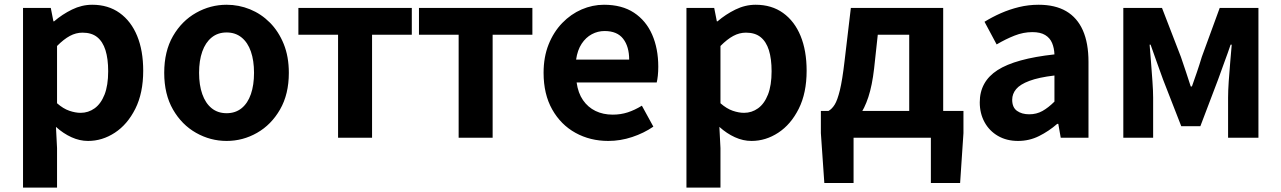

<svg xmlns="http://www.w3.org/2000/svg" viewBox="-20 -594 5525 828"><path d="M79.3 214.9V-559.8H199L210.4 -501.9H213.2Q248.3 -532.1 290.5 -552.8Q332.7 -573.5 377.8 -573.5Q446.7 -573.5 496 -538.1Q545.4 -502.6 571.5 -439.1Q597.6 -375.6 597.6 -288.9Q597.6 -192.9 563.6 -125Q529.5 -57.1 475.3 -21.7Q421.2 13.8 359.7 13.8Q323.5 13.8 288.4 -2.2Q253.2 -18.1 221.3 -46.8L226 44.4V214.9ZM327.6 -107.4Q361 -107.4 388.1 -126.9Q415.2 -146.4 430.9 -186.2Q446.5 -226.1 446.5 -286.6Q446.5 -340.3 434.9 -377.5Q423.2 -414.6 399.1 -433.9Q375.1 -453.2 335.8 -453.2Q307.5 -453.2 281.2 -439Q255 -424.9 226 -395.7V-148.7Q252.7 -125.3 279 -116.3Q305.2 -107.4 327.6 -107.4Z M957.3 13.8Q887.3 13.8 825.6 -21.1Q763.9 -55.9 726 -121.7Q688.2 -187.5 688.2 -279.9Q688.2 -372.8 726 -438.4Q763.9 -503.9 825.6 -538.7Q887.3 -573.5 957.3 -573.5Q1009.7 -573.5 1058.1 -553.9Q1106.4 -534.2 1144 -496.4Q1181.6 -458.5 1203.6 -404.2Q1225.6 -349.8 1225.6 -279.9Q1225.6 -187.5 1187.6 -121.7Q1149.7 -55.9 1088.5 -21.1Q1027.3 13.8 957.3 13.8ZM957.3 -105.8Q995.3 -105.8 1021.9 -127.3Q1048.5 -148.9 1062 -188.2Q1075.5 -227.4 1075.5 -279.9Q1075.5 -332.7 1062 -371.7Q1048.5 -410.7 1021.9 -432.3Q995.3 -454 957.3 -454Q919.2 -454 892.7 -432.3Q866.1 -410.7 852.3 -371.7Q838.5 -332.7 838.5 -279.9Q838.5 -227.4 852.3 -188.2Q866.1 -148.9 892.7 -127.3Q919.2 -105.8 957.3 -105.8Z M1437.9 0V-444.1H1266.8V-559.8H1755.9V-444.1H1584.5V0Z M1957.9 0V-444.1H1786.8V-559.8H2275.9V-444.1H2104.5V0Z M2603.4 13.8Q2524.9 13.8 2461.7 -21.2Q2398.5 -56.1 2361.4 -121.9Q2324.2 -187.7 2324.2 -279.9Q2324.2 -348.1 2345.8 -402.2Q2367.4 -456.3 2404.6 -494.8Q2441.8 -533.2 2488.5 -553.4Q2535.3 -573.5 2584.7 -573.5Q2662.1 -573.5 2714 -539.3Q2765.9 -505.1 2792.4 -444.7Q2818.8 -384.4 2818.8 -306.4Q2818.8 -285.9 2816.9 -267.6Q2814.9 -249.4 2812.1 -238.4H2466.7Q2472.9 -192.8 2494.2 -162.1Q2515.4 -131.4 2548.1 -115.5Q2580.8 -99.6 2622.6 -99.6Q2656.6 -99.6 2687 -109.4Q2717.3 -119.3 2748.1 -138.2L2797.6 -47.9Q2756.7 -19.8 2706 -3Q2655.4 13.8 2603.4 13.8ZM2464.4 -336.9H2693.3Q2693.3 -393.2 2667.4 -426.7Q2641.6 -460.2 2587.1 -460.2Q2558 -460.2 2532.2 -446.4Q2506.4 -432.6 2488.4 -405.4Q2470.4 -378.2 2464.4 -336.9Z M2940.3 214.9V-559.8H3060L3071.4 -501.9H3074.2Q3109.3 -532.1 3151.5 -552.8Q3193.7 -573.5 3238.8 -573.5Q3307.7 -573.5 3357 -538.1Q3406.4 -502.6 3432.5 -439.1Q3458.6 -375.6 3458.6 -288.9Q3458.6 -192.9 3424.6 -125Q3390.5 -57.1 3336.3 -21.7Q3282.2 13.8 3220.7 13.8Q3184.5 13.8 3149.4 -2.2Q3114.2 -18.1 3082.3 -46.8L3087 44.4V214.9ZM3188.6 -107.4Q3222 -107.4 3249.1 -126.9Q3276.2 -146.4 3291.9 -186.2Q3307.5 -226.1 3307.5 -286.6Q3307.5 -340.3 3295.9 -377.5Q3284.2 -414.6 3260.1 -433.9Q3236.1 -453.2 3196.8 -453.2Q3168.5 -453.2 3142.2 -439Q3116 -424.9 3087 -395.7V-148.7Q3113.7 -125.3 3140 -116.3Q3166.2 -107.4 3188.6 -107.4Z M3661 0V195.2H3534.9L3520 -20V-115.7H4134.9V-20L4120.5 195.2H3994.4V0ZM3901 -43.2V-444.1H3765.4L3749.6 -298.5Q3741.3 -226 3724.8 -175.5Q3708.2 -125.1 3684.8 -93.8Q3661.4 -62.5 3632.2 -47.7Q3603 -32.8 3569.1 -30.5L3553 -115.7Q3567.7 -123.9 3579.4 -142.5Q3591.2 -161 3602 -204.9Q3612.7 -248.9 3622.2 -330.9L3649.3 -559.8H4047.5V-43.2Z M4370.4 13.8Q4320.9 13.8 4283.6 -7.9Q4246.4 -29.5 4225.8 -67.2Q4205.2 -105 4205.2 -152.6Q4205.2 -242.2 4281.9 -291.6Q4358.7 -341 4527.3 -359.4Q4526.2 -386.8 4517.1 -408.6Q4508 -430.4 4487.4 -442.9Q4466.8 -455.5 4432.1 -455.5Q4393.3 -455.5 4355.3 -440.5Q4317.3 -425.6 4278 -402.4L4225.7 -500.1Q4259.1 -520.7 4296.2 -537.1Q4333.3 -553.4 4374.3 -563.5Q4415.3 -573.5 4459.1 -573.5Q4530.4 -573.5 4578 -545.7Q4625.6 -517.8 4649.9 -463Q4674.1 -408.3 4674.1 -327V0H4554.4L4543.9 -59.9H4539.4Q4503.3 -28.4 4461 -7.3Q4418.8 13.8 4370.4 13.8ZM4418.7 -101.1Q4450.1 -101.1 4475.6 -115.4Q4501.1 -129.7 4527.3 -155.8V-268.4Q4459.4 -260.3 4419.2 -245.2Q4379 -230.1 4362.1 -209.7Q4345.1 -189.3 4345.1 -163.8Q4345.1 -130.8 4365.7 -116Q4386.3 -101.1 4418.7 -101.1Z M4824.3 0V-559.8H4991.1L5072.6 -348.7Q5084.2 -314.7 5094.7 -283.4Q5105.2 -252.1 5115.1 -221H5120.1Q5131.2 -252.1 5141.9 -283.4Q5152.6 -314.7 5162.8 -348.7L5240 -559.8H5407V0H5276.1V-172.9Q5276.1 -201.5 5278.9 -243.4Q5281.8 -285.4 5285.5 -328.1Q5289.2 -370.9 5291.8 -401.4H5287Q5275 -365.6 5260 -325.5Q5245 -285.5 5233 -250.9L5156.6 -49.9H5074.1L4995.7 -250.9Q4983.7 -285.5 4968.7 -325.9Q4953.7 -366.4 4941.9 -401.4H4937.7Q4940.3 -370.9 4943.6 -328.1Q4947 -285.4 4949.9 -243.4Q4952.9 -201.5 4952.9 -172.9V0Z"/></svg>

Font: Noto Sans SC Thin
Style: Regular
Weight: 100
Designer: Ryoko NISHIZUKA 西塚涼子 (kana, bopomofo & ideographs); Paul D. Hunt (Latin, Greek & Cyrillic); Sandoll Communications 산돌커뮤니
Foundry: Adobe
Version: Version 2.004-H2;hotconv 1.0.118;makeotfexe 2.5.65603